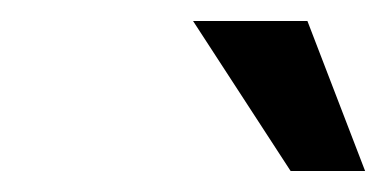

<svg xmlns="http://www.w3.org/2000/svg" viewBox="-20 -732 368 183"><path d="M328 -569H257L164 -712H273Z"/></svg>

Font: CST
Style: Italic
Weight: 400
Italic angle: -14°
Version: Version 1.00